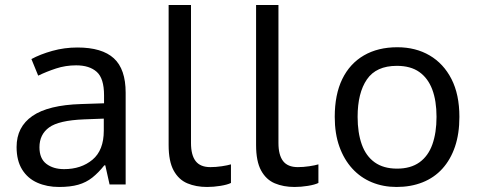

<svg xmlns="http://www.w3.org/2000/svg" viewBox="-20 -734 1902 764"><path d="M288 -545Q386 -545 433 -502Q480 -459 480 -365V0H416L399 -76H395Q372 -47 347.5 -27.5Q323 -8 291.5 1Q260 10 215 10Q167 10 128.5 -7Q90 -24 68 -59.5Q46 -95 46 -149Q46 -229 109 -272.5Q172 -316 303 -320L394 -323V-355Q394 -422 365 -448Q336 -474 283 -474Q241 -474 203 -461.5Q165 -449 132 -433L105 -499Q140 -518 188 -531.5Q236 -545 288 -545ZM314 -259Q214 -255 175.5 -227Q137 -199 137 -148Q137 -103 164.5 -82Q192 -61 235 -61Q303 -61 348 -98.5Q393 -136 393 -214V-262Z M804 10Q760 10 725.5 -4.5Q691 -19 671 -55.5Q651 -92 651 -157V-714H740V-165Q740 -117 758.5 -93Q777 -69 817 -69Q839 -69 862.5 -72.5Q886 -76 899 -80V-6Q885 1 857.5 5.5Q830 10 804 10Z M1152 10Q1108 10 1073.5 -4.5Q1039 -19 1019 -55.5Q999 -92 999 -157V-714H1088V-165Q1088 -117 1106.5 -93Q1125 -69 1165 -69Q1187 -69 1210.5 -72.5Q1234 -76 1247 -80V-6Q1233 1 1205.5 5.5Q1178 10 1152 10Z M1808 -269Q1808 -202 1790.5 -150.5Q1773 -99 1740.5 -63Q1708 -27 1661.5 -8.5Q1615 10 1558 10Q1505 10 1460 -8.5Q1415 -27 1382 -63Q1349 -99 1330.5 -150.5Q1312 -202 1312 -269Q1312 -358 1342 -419.5Q1372 -481 1428 -513.5Q1484 -546 1561 -546Q1634 -546 1689.5 -513.5Q1745 -481 1776.5 -419.5Q1808 -358 1808 -269ZM1403 -269Q1403 -206 1419.5 -159.5Q1436 -113 1471 -88Q1506 -63 1560 -63Q1614 -63 1649 -88Q1684 -113 1700.5 -159.5Q1717 -206 1717 -269Q1717 -333 1700 -378Q1683 -423 1648.5 -447.5Q1614 -472 1559 -472Q1477 -472 1440 -418Q1403 -364 1403 -269Z"/></svg>

Font: umalayalam85
Style: Book
Weight: 400
Designer: Jelle Bosma - Monotype Design Team
Foundry: Monotype Imaging Inc.
Version: Version 2.003